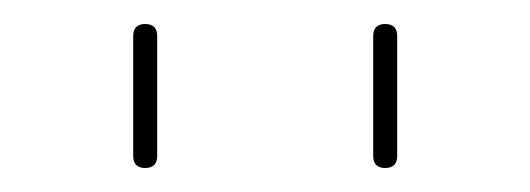

<svg xmlns="http://www.w3.org/2000/svg" viewBox="-20 -750 442 160"><path d="M291 -620V-720Q291 -730 301 -730Q311 -730 311 -720V-620Q311 -610 301 -610Q291 -610 291 -620ZM91 -620V-720Q91 -730 101 -730Q111 -730 111 -720V-620Q111 -610 101 -610Q91 -610 91 -620Z"/></svg>

Font: Rounded Mplus 1c Thin
Style: Regular
Weight: 250
Version: Version 1.059.20150529